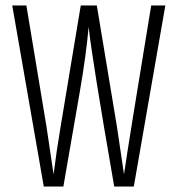

<svg xmlns="http://www.w3.org/2000/svg" viewBox="-20 -686 653 706"><path d="M536 -666H588L472 0H400Q317 -478 306 -587Q296 -478 274 -352L213 0H141L25 -666H77L151 -220L177 -45Q188 -133 203 -221L277 -666H336L410 -220L436 -45Q453 -163 536 -666Z"/></svg>

Font: Khand Light
Style: Regular
Weight: 300
Designer: Devanagari: Sanchit Sawaria, Jyotish Sonowal; Latin: Satya Rajpurohit
Foundry: Indian Type Foundry
Version: Version 1.101;PS 1.0;hotconv 1.0.78;makeotf.lib2.5.61930; tt